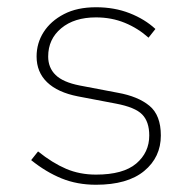

<svg xmlns="http://www.w3.org/2000/svg" viewBox="-20 -500 530 530"><path d="M245 10Q193 10 150 -7.5Q107 -25 66 -58L85 -82Q125 -50 162.5 -34Q200 -18 245 -18Q320 -18 356 -48.5Q392 -79 392 -126Q392 -164 372.5 -184Q353 -204 300 -214L195 -234Q139 -245 110 -273Q81 -301 81 -344Q81 -381 100.5 -411.5Q120 -442 156.5 -461Q193 -480 245 -480Q296 -480 338 -463.5Q380 -447 409 -420L390 -396Q361 -422 324.5 -437Q288 -452 245 -452Q185 -452 149 -422Q113 -392 113 -344Q113 -313 133.5 -293Q154 -273 200 -264L305 -244Q361 -234 392.5 -208Q424 -182 424 -126Q424 -66 378 -28Q332 10 245 10Z"/></svg>

Font: Gantari Thin
Style: Regular
Weight: 250
Designer: Anugrah Pasau
Foundry: Lafontype
Version: Version 1.000